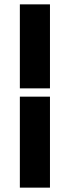

<svg xmlns="http://www.w3.org/2000/svg" viewBox="-20 -682 319 880"><path d="M71 -239H209V178H71ZM209 -662V-277H71V-662Z"/></svg>

Font: Tajawal Black
Style: Regular
Weight: 900
Designer: Boutros Fonts
Foundry: Created by Boutros International 2017
Version: Version 1.700